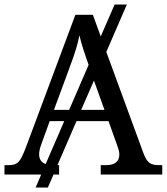

<svg xmlns="http://www.w3.org/2000/svg" viewBox="-20 -780 745 858"><path d="M321.8 -238.8H464.8L504.9 -127C510.3 -111.8 513.2 -101.1 513.2 -89.8C513.2 -58.1 493.2 -42 453.1 -42H430.2V0H705.1V-42H691.9C652.8 -42 637.2 -51.8 621.1 -95.2L455.1 -547.9L546.9 -759.8H492.2L430.2 -617.2L395 -713.9H316.9L95.2 -120.1C71.3 -58.1 60.1 -42 19 -42H0V0H164.1L139.2 58.1H193.8L219.2 0H244.1V-42H236.8ZM154.8 -90.8C154.8 -102.1 158.2 -118.2 164.1 -133.8L202.1 -238.8H267.1L184.1 -46.9C165 -54.2 154.8 -67.9 154.8 -90.8ZM221.2 -289.1 289.1 -473.1C317.9 -549.3 326.7 -582.5 335 -622.1C344.2 -581.1 358.9 -538.6 376 -490.2L289.1 -289.1ZM342.8 -289.1 399.9 -419.9 446.8 -289.1Z"/></svg>

Font: The Erased English
Style: Regular
Weight: 400
Designer: Monotype Design team + ligartures altered by 180 Amsterdam
Foundry: Monotype Imaging Inc.
Version: Version 1.030;Glyphs 3.1.2 (3151)